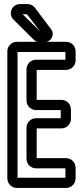

<svg xmlns="http://www.w3.org/2000/svg" viewBox="-20 -897 397 942"><path d="M110 -557V-404C110 -378 131 -357 157 -357H278V-317H157C131 -317 110 -296 110 -270V-118C110 -92 131 -71 157 -71H301V-25H66V-642H301V-604H157C131 -604 110 -583 110 -557ZM328 -314V-360C328 -386 307 -407 281 -407H160V-554H304C330 -554 351 -575 351 -601V-645C351 -671 330 -692 304 -692H63C37 -692 16 -671 16 -645V-22C16 4 37 25 63 25H304C330 25 351 4 351 -22V-74C351 -100 330 -121 304 -121H160V-267H281C307 -267 328 -288 328 -314ZM177 -743 91 -827H112C113 -827 113 -826 113 -826ZM177 -691H199C233 -691 251 -730 229 -756L152 -858C142 -871 130 -877 114 -877H78C37 -877 19 -828 46 -801L144 -704C155 -693 163 -691 177 -691Z"/></svg>

Font: DIN Rundschrift
Style: EngKont
Weight: 400
Width: 3
Version: Version 1.027